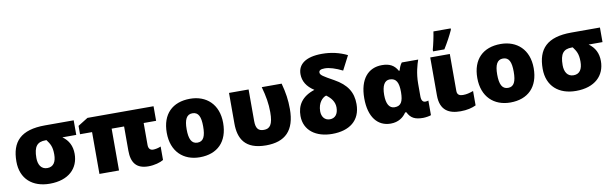

<svg xmlns="http://www.w3.org/2000/svg" viewBox="-49 -1319 5939 1854"><g transform="rotate(-10 2921.0 -392.5)"><path d="M609 -233C609 -310 579 -368 520 -410H656V-553H375C136 -553 42 -450 42 -256C42 -86 155 10 324 10C509 10 609 -91 609 -233ZM238 -257C238 -369 273 -410 353 -410H364C395 -367 414 -339 414 -262C414 -189 387 -143 326 -143C265 -143 238 -193 238 -257Z M1363 -141C1338 -141 1317 -156 1317 -194V-410H1439V-553H791L693 -492V-410H811V0H1003V-410H1125V-173C1125 -54 1173 10 1290 10C1350 10 1408 -7 1439 -26V-158C1417 -148 1385 -141 1363 -141Z M2073 -278C2073 -461 1957 -563 1798 -563C1625 -563 1520 -461 1520 -278C1520 -93 1635 10 1795 10C1967 10 2073 -93 2073 -278ZM1715 -278C1715 -372 1739 -421 1796 -421C1856 -421 1877 -372 1877 -278C1877 -183 1856 -133 1797 -133C1738 -133 1715 -183 1715 -278Z M2445 8C2632 8 2731 -87 2731 -298C2731 -388 2720 -460 2695 -553H2500C2526 -459 2539 -384 2539 -302C2539 -178 2508 -143 2449 -143C2396 -143 2371 -170 2371 -243V-553H2179V-253C2179 -106 2237 8 2445 8Z M3128 -769C2965 -769 2890 -706 2890 -611C2890 -543 2924 -485 2996 -439C2869 -398 2820 -317 2820 -214C2820 -71 2935 10 3093 10C3261 10 3373 -71 3373 -234C3373 -349 3323 -430 3201 -498C3100 -554 3073 -570 3073 -595C3073 -616 3090 -626 3131 -626C3175 -626 3236 -607 3302 -574L3374 -713C3298 -750 3217 -769 3128 -769ZM3098 -365C3143 -333 3177 -291 3177 -235C3177 -170 3146 -133 3095 -133C3044 -133 3015 -172 3015 -225C3015 -309 3063 -355 3098 -365Z M3666 10C3742 10 3792 -27 3821 -72H3833C3863 -10 3906 10 3985 10C4007 10 4052 3 4062 -3V-146C4057 -144 4042 -141 4033 -141C4012 -141 3993 -153 3993 -200V-324C3993 -426 4019 -511 4034 -553H3873C3856 -533 3845 -502 3839 -479H3831C3800 -535 3755 -561 3679 -561C3545 -561 3456 -464 3456 -274C3456 -89 3540 10 3666 10ZM3731 -139C3678 -139 3651 -186 3651 -273C3651 -363 3678 -412 3729 -412C3795 -412 3816 -363 3816 -275V-270C3815 -181 3794 -139 3731 -139Z M4189 -606H4300C4340 -671 4369 -725 4395 -782V-795H4226C4219 -746 4202 -667 4189 -622ZM4344 -553H4152V-181C4152 -32 4239 10 4351 10C4415 10 4465 -3 4503 -21V-162C4463 -148 4437 -141 4401 -141C4372 -141 4344 -150 4344 -190Z M5118 -278C5118 -461 5002 -563 4843 -563C4670 -563 4565 -461 4565 -278C4565 -93 4680 10 4840 10C5012 10 5118 -93 5118 -278ZM4760 -278C4760 -372 4784 -421 4841 -421C4901 -421 4922 -372 4922 -278C4922 -183 4901 -133 4842 -133C4783 -133 4760 -183 4760 -278Z M5769 -233C5769 -310 5739 -368 5680 -410H5816V-553H5535C5296 -553 5202 -450 5202 -256C5202 -86 5315 10 5484 10C5669 10 5769 -91 5769 -233ZM5398 -257C5398 -369 5433 -410 5513 -410H5524C5555 -367 5574 -339 5574 -262C5574 -189 5547 -143 5486 -143C5425 -143 5398 -193 5398 -257Z"/></g></svg>

Font: Noto Sans UI Black
Style: Regular
Weight: 900
Designer: Monotype Design Team
Foundry: Monotype Imaging Inc.
Version: Version 1.901